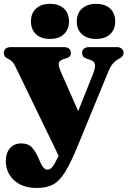

<svg xmlns="http://www.w3.org/2000/svg" viewBox="-20 -720 648 974"><path d="M401.5 -99.5 286.5 89 58 -382.5Q49 -401 40.5 -408.8Q32 -416.5 18.5 -423Q8.5 -428 4 -434.5Q-0.5 -441 -0.5 -452Q-0.5 -465.5 9 -473.2Q18.5 -481 35 -481H304.5Q320.5 -481 330 -473.2Q339.5 -465.5 339.5 -452Q339.5 -441 334 -434.5Q328.5 -428 315.5 -424L302 -420Q282 -414 278.5 -400.5Q275 -387 289 -355ZM289.5 43 303.5 10.5 330 -39.5 452 -345Q465 -377 461.5 -393.5Q458 -410 437.5 -416.5L421 -422Q408.5 -426 402.5 -433.5Q396.5 -441 396.5 -452Q396.5 -465.5 406 -473.2Q415.5 -481 431.5 -481H571.5Q588 -481 597.5 -473.2Q607 -465.5 607 -452Q607 -443 602 -436Q597 -429 585 -422.5Q566.5 -413 553.5 -398.5Q540.5 -384 527.5 -352L374.5 19.5Q339.5 105 311 151.5Q282.5 198 249.5 215.8Q216.5 233.5 166.5 233.5Q94.5 233.5 52 194.8Q9.5 156 9.5 97.5Q9.5 56 30.8 31.8Q52 7.5 88 7.5Q123 7.5 141.5 27.5Q160 47.5 174.5 80.5L185 104.5Q192 121 201 130.8Q210 140.5 220.5 140.5Q230 140.5 238.2 134.5Q246.5 128.5 258.5 107.5Q270.5 86.5 289.5 43ZM233.5 -522.5Q189 -522.5 163 -546.2Q137 -570 137 -611Q137 -653 163 -676.8Q189 -700.5 233.5 -700.5Q278.5 -700.5 304.2 -676.8Q330 -653 330 -611Q330 -570.5 304.2 -546.5Q278.5 -522.5 233.5 -522.5ZM467 -522.5Q422.5 -522.5 396 -546.2Q369.5 -570 369.5 -611Q369.5 -652.5 396 -676.5Q422.5 -700.5 467 -700.5Q512.5 -700.5 538.5 -676.8Q564.5 -653 564.5 -611Q564.5 -570.5 538.5 -546.5Q512.5 -522.5 467 -522.5Z"/></svg>

Font: Fraunces Black
Style: Regular
Weight: 900
Version: Version 1.000;[b76b70a41]